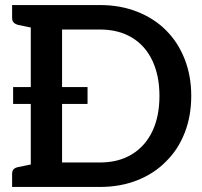

<svg xmlns="http://www.w3.org/2000/svg" viewBox="-20 -741 802 761"><path d="M102 0V-721H376Q457 -721 524 -694.5Q591 -668 638 -621Q686 -573 712 -506.5Q738 -440 738 -361Q738 -281 712 -214.5Q686 -148 638 -101Q591 -53 524 -26.5Q457 0 376 0ZM226 -97H376Q450 -97 503 -129.5Q556 -162 584 -221Q612 -280 612 -361Q612 -441 584 -500.5Q556 -560 503 -592Q450 -624 376 -624H226ZM28 0V-52Q28 -64 34.5 -70.5Q41 -77 53 -79L116 -92L129 0ZM129 -721 116 -629 53 -642Q41 -645 34.5 -651.5Q28 -658 28 -670V-721ZM32 -329V-396H327V-329Z"/></svg>

Font: Aleo SemiBold
Style: Regular
Weight: 600
Designer: Alessio Laiso
Foundry: Alessio Laiso
Version: Version 2.001;gftools[0.9.29]